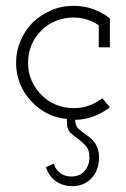

<svg xmlns="http://www.w3.org/2000/svg" viewBox="-20 -403 431 657"><path d="M319 133Q319 180 293 207Q267 234 227 234Q197 234 172.5 218Q148 202 137 169L164 157Q170 177 186 189Q202 201 224 201Q253 201 269.5 182Q286 163 286 135Q286 110 274 96.5Q262 83 248 73Q233 63 221 51Q209 39 209 21V4Q172 1 140.5 -15.5Q109 -32 86 -58Q62 -83 48.5 -116.5Q35 -150 35 -188Q35 -228 50.5 -264Q66 -300 92 -326Q119 -352 154.5 -367.5Q190 -383 232 -383Q268 -383 299.5 -371.5Q331 -360 356 -340V-241H318V-316Q300 -329 278 -336Q256 -343 232 -343Q199 -343 171 -331.5Q143 -320 122 -299Q100 -278 88 -249.5Q76 -221 76 -188Q76 -154 89 -125.5Q102 -97 124 -76Q144 -56 172 -44.5Q200 -33 232 -33Q260 -33 285 -42Q310 -51 330 -67L356 -36Q334 -18 302 -5.5Q270 7 237 7Q238 30 252 41Q266 52 279 61Q301 76 310 95.5Q319 115 319 133Z"/></svg>

Font: Josefin Slab
Style: Regular
Weight: 400
Designer: Santiago Orozco
Foundry: Typemade
Version: Version 2.000